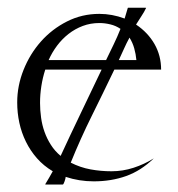

<svg xmlns="http://www.w3.org/2000/svg" viewBox="-20 -462 465 501"><path d="M98.1 18.6Q103 10.3 108.2 1.7Q113.3 -6.8 117.7 -15.1Q93.8 -29.3 76.4 -49.1Q59.1 -68.8 47.6 -92.3Q36.1 -115.7 30.5 -141.6Q24.9 -167.5 24.9 -194.8Q24.9 -238.3 41.5 -279.8Q58.1 -321.3 86.9 -353.8Q115.7 -386.2 154.8 -406Q193.8 -425.8 239.3 -425.8Q272.5 -425.8 305.2 -413.6L313.5 -441.4Q314 -441.4 314.2 -441.7Q314.5 -441.9 314.9 -441.9H358.4Q359.4 -441.9 359.9 -441.7Q360.4 -441.4 361.3 -441.4Q356 -430.2 348.9 -419.7Q341.8 -409.2 335 -397.9Q365.7 -377.4 383.1 -347.2Q400.4 -316.9 400.4 -280.3H278.3Q249 -219.2 219.5 -159.7Q189.9 -100.1 164.6 -37.6Q189.5 -24.9 216.3 -20Q243.2 -15.1 271 -15.1Q300.3 -15.1 328.4 -24.2Q356.4 -33.2 381.3 -48.8Q348.1 -16.6 309.3 -2.7Q270.5 11.2 224.6 11.2Q186.5 11.2 151.4 -0.5Q151.4 1 150.6 4.2Q149.9 7.3 148.7 10.7Q147.5 14.2 146.2 16.8Q145 19.5 143.6 19.5H98.6ZM84.5 -193.4Q84.5 -174.3 87.2 -155Q89.8 -135.7 96.2 -117.9Q102.5 -100.1 112.8 -84Q123 -67.9 138.2 -55.2Q164.6 -112.3 191.4 -168Q218.3 -223.6 245.1 -280.3H98.1Q91.3 -259.3 87.9 -237.3Q84.5 -215.3 84.5 -193.4ZM256.8 -305.2Q266.6 -325.7 276.4 -345.7Q286.1 -365.7 294.4 -386.7Q282.2 -395 267.8 -398.4Q253.4 -401.9 239.3 -401.9Q216.3 -401.9 196 -394.3Q175.8 -386.7 158.9 -373.5Q142.1 -360.4 128.9 -342.8Q115.7 -325.2 106.9 -305.2ZM335.9 -305.2Q334.5 -320.8 330.3 -335.7Q326.2 -350.6 317.9 -363.8Q310.1 -349.6 303.5 -334.7Q296.9 -319.8 290 -305.2Z"/></svg>

Font: CAT Linz
Style: Regular
Weight: 400
Designer: Peter Wiegel
Foundry: Peter Wiegel
Version: Version 1.08